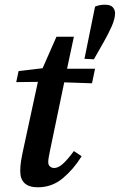

<svg xmlns="http://www.w3.org/2000/svg" viewBox="-20 -782 509 816"><path d="M141 14Q66 14 66 -55Q66 -76 69.5 -98Q73 -120 79 -147L141 -434L49 -433L59 -480L161 -492L220 -626H294L265 -490H384L371 -428L253 -432L194 -149Q190 -130 187.5 -116Q185 -102 185 -93Q185 -81 192.5 -74.5Q200 -68 210 -68Q227 -68 246.5 -85Q266 -102 294 -140L327 -118Q293 -63 247 -24.5Q201 14 141 14ZM426 -762Q450 -762 459.5 -751Q469 -740 469 -726Q469 -702 454.5 -669.5Q440 -637 420 -602L379 -530L339 -532L384 -754Q403 -762 426 -762Z"/></svg>

Font: Source Serif 4 SmText Semibold
Style: Italic
Weight: 600
Italic angle: -12°
Designer: Frank Grießhammer
Foundry: Adobe
Version: Version 4.005;hotconv 1.1.0;makeotfexe 2.6.0